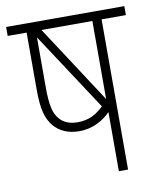

<svg xmlns="http://www.w3.org/2000/svg" viewBox="-74 -681 609 739"><g transform="rotate(-10 231.0 -311.0)"><path d="M462 -622H0V-587H74V-364C74 -287 85 -250 109 -220C131 -194 164 -178 208 -178C263 -178 303 -203 331 -231V0H367V-587H462ZM331 -587V-282L132 -587ZM138 -241C119 -263 110 -293 110 -368V-562L310 -257C283 -231 253 -213 208 -213C178 -213 154 -222 138 -241Z"/></g></svg>

Font: Noto Sans Condensed ExtraLight
Style: Regular
Weight: 200
Width: 3
Designer: Monotype Design Team
Foundry: Monotype Imaging Inc.
Version: Version 2.013